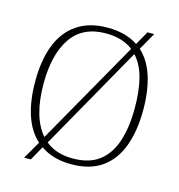

<svg xmlns="http://www.w3.org/2000/svg" viewBox="-115 -856 929 998"><g transform="rotate(15 349.0 -357.5)"><path d="M160 -55Q108 -102 83 -179Q58 -256 58 -359Q58 -475 90.5 -556.5Q123 -638 188.5 -681.5Q254 -725 350 -725Q400 -725 441 -714Q482 -703 514 -681L556 -755H592L539 -662Q590 -616 614.5 -538.5Q639 -461 639 -358Q639 -247 608.5 -164Q578 -81 514 -35.5Q450 10 349 10Q299 10 257.5 -2Q216 -14 184 -37L141 40H105ZM349 -21Q437 -21 490.5 -61.5Q544 -102 569 -177.5Q594 -253 594 -358Q594 -449 576.5 -517Q559 -585 519 -628L203 -68Q230 -45 267 -33Q304 -21 349 -21ZM496 -650Q469 -671 432.5 -682.5Q396 -694 350 -694Q225 -694 164 -605Q103 -516 103 -358Q103 -269 122 -201.5Q141 -134 179 -91Z"/></g></svg>

Font: Noto Serif Thai ExtraLight
Style: Regular
Weight: 250
Version: Version 2.001